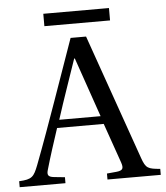

<svg xmlns="http://www.w3.org/2000/svg" viewBox="-81 -817 746 865"><g transform="rotate(-5 292.0 -384.5)"><path d="M147 -713H444V-769H147ZM-27 0H180V-27L131 -32C103 -35 99 -45 107 -70C123 -126 142 -184 164 -251H375L438 -71C447 -44 443 -34 413 -31L370 -27V0H611V-27C556 -32 546 -35 529 -84L330 -650H260L162 -372C133 -290 93 -178 60 -92C40 -41 32 -30 -27 -27ZM177 -287C207 -381 240 -473 268 -556H271L364 -287Z"/></g></svg>

Font: erewhon
Style: Regular
Weight: 400
Version: Version 1.0.0